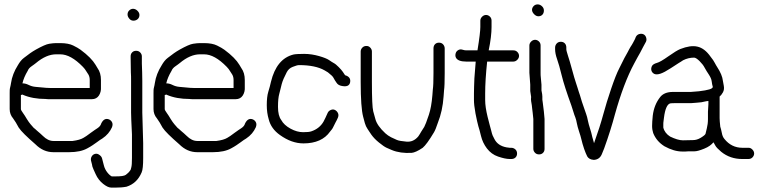

<svg xmlns="http://www.w3.org/2000/svg" viewBox="-20 -690 3473 873"><path d="M187 -240C193 -239 199 -239 206 -239H398C412 -239 423 -245 430 -256C437 -267 440 -280 439 -294V-326C439 -348 434 -366 423 -381L414 -396C402 -416 380 -439 346 -464C338 -470 327 -476 313 -483C299 -490 279 -494 254 -494H235C227 -494 217 -493 204 -491C191 -489 171 -480 144 -465C134 -459 125 -454 117 -448C109 -442 100 -435 89 -427C78 -419 69 -407 61 -393C45 -368 34 -340 30 -312C29 -306 28 -299 26 -292C24 -285 24 -277 24 -267V-194C24 -178 29 -164 40 -151C43 -147 47 -141 52 -133C57 -125 61 -117 65 -110C76 -93 102 -68 141 -34C165 -10 192 2 223 2H294C329 2 357 -4 378 -16C395 -25 409 -35 420 -43C431 -51 439 -57 445 -60C466 -74 480 -91 489 -111C492 -119 493 -126 490 -133C487 -140 482 -144 476 -147C461 -153 449 -147 440 -128C438 -120 432 -113 423 -107C414 -101 406 -96 401 -92C396 -88 389 -84 383 -79C377 -74 369 -69 359 -63C349 -57 333 -52 310 -49H223C206 -49 190 -57 175 -72C171 -76 166 -80 162 -84C158 -88 153 -91 148 -96C143 -101 138 -105 133 -109C129 -114 124 -119 119 -125C114 -131 108 -139 102 -149C96 -159 90 -169 84 -177C78 -185 75 -191 75 -194V-258L83 -260C84 -260 84 -260 84 -259C114 -246 149 -240 187 -240ZM82 -311C86 -329 94 -348 106 -368C109 -376 115 -383 124 -389C133 -395 139 -400 143 -403C175 -430 206 -443 235 -443H254C286 -443 320 -424 357 -386C364 -379 368 -373 371 -368C374 -363 378 -358 382 -351C386 -344 388 -336 388 -326V-290H206C195 -290 185 -291 175 -292C165 -293 154 -294 142 -295C130 -296 120 -299 110 -304C100 -309 91 -311 82 -311Z M567 -642C562 -637 560 -631 560 -624C560 -617 563 -611 568 -605C573 -599 579 -596 587 -596C595 -596 602 -599 607 -604C612 -609 614 -615 614 -622C614 -629 611 -635 605 -641C599 -647 592 -650 585 -650C578 -650 572 -647 567 -642ZM627 -178V-322C627 -348 626 -374 625 -401V-434C625 -441 622 -447 617 -452C612 -457 606 -459 599 -459C592 -459 586 -457 581 -452C576 -447 574 -441 574 -434V-427L575 -361C576 -349 576 -336 576 -322V-178C576 -168 577 -135 580 -79V28C580 50 579 64 577 71C576 76 575 79 574 82C567 93 559 100 552 105C545 110 530 112 506 112H488C482 109 475 103 468 94C461 85 455 74 452 61C449 48 446 38 444 30C442 22 436 17 430 13C424 9 418 8 411 10C404 12 399 17 396 23C393 29 392 36 395 45C398 54 399 62 400 67C401 72 407 84 415 102C423 120 435 135 449 146C463 157 475 163 486 163H506C523 163 539 162 555 159C587 149 610 127 624 94C629 83 631 61 631 28V-39Z M841 -240C847 -239 853 -239 860 -239H1052C1066 -239 1077 -245 1084 -256C1091 -267 1094 -280 1093 -294V-326C1093 -348 1088 -366 1077 -381L1068 -396C1056 -416 1034 -439 1000 -464C992 -470 981 -476 967 -483C953 -490 933 -494 908 -494H889C881 -494 871 -493 858 -491C845 -489 825 -480 798 -465C788 -459 779 -454 771 -448C763 -442 754 -435 743 -427C732 -419 723 -407 715 -393C699 -368 688 -340 684 -312C683 -306 682 -299 680 -292C678 -285 678 -277 678 -267V-194C678 -178 683 -164 694 -151C697 -147 701 -141 706 -133C711 -125 715 -117 719 -110C730 -93 756 -68 795 -34C819 -10 846 2 877 2H948C983 2 1011 -4 1032 -16C1049 -25 1063 -35 1074 -43C1085 -51 1093 -57 1099 -60C1120 -74 1134 -91 1143 -111C1146 -119 1147 -126 1144 -133C1141 -140 1136 -144 1130 -147C1115 -153 1103 -147 1094 -128C1092 -120 1086 -113 1077 -107C1068 -101 1060 -96 1055 -92C1050 -88 1043 -84 1037 -79C1031 -74 1023 -69 1013 -63C1003 -57 987 -52 964 -49H877C860 -49 844 -57 829 -72C825 -76 820 -80 816 -84C812 -88 807 -91 802 -96C797 -101 792 -105 787 -109C783 -114 778 -119 773 -125C768 -131 762 -139 756 -149C750 -159 744 -169 738 -177C732 -185 729 -191 729 -194V-258L737 -260C738 -260 738 -260 738 -259C768 -246 803 -240 841 -240ZM736 -311C740 -329 748 -348 760 -368C763 -376 769 -383 778 -389C787 -395 793 -400 797 -403C829 -430 860 -443 889 -443H908C940 -443 974 -424 1011 -386C1018 -379 1022 -373 1025 -368C1028 -363 1032 -358 1036 -351C1040 -344 1042 -336 1042 -326V-290H860C849 -290 839 -291 829 -292C819 -293 808 -294 796 -295C784 -296 774 -299 764 -304C754 -309 745 -311 736 -311Z M1456 -370 1471 -361C1485 -350 1494 -342 1497 -335C1500 -328 1505 -322 1510 -314C1515 -306 1523 -301 1535 -299C1556 -295 1569 -300 1572 -316C1575 -332 1567 -343 1549 -348C1546 -352 1543 -357 1539 -363C1535 -369 1529 -376 1520 -385C1511 -394 1504 -400 1498 -403C1492 -406 1485 -411 1476 -417C1467 -423 1452 -429 1431 -435C1410 -441 1387 -445 1363 -445C1339 -445 1323 -444 1314 -442C1263 -429 1229 -388 1212 -318C1209 -304 1205 -289 1200 -273C1195 -257 1193 -236 1193 -212C1193 -188 1196 -167 1202 -147C1209 -119 1226 -95 1253 -76C1288 -51 1323 -38 1360 -38C1415 -38 1456 -56 1481 -92C1487 -99 1492 -105 1495 -112C1498 -119 1501 -125 1505 -132C1509 -139 1513 -147 1516 -154C1519 -161 1520 -168 1517 -175C1514 -182 1509 -187 1503 -190C1497 -193 1491 -193 1484 -190C1477 -187 1473 -183 1470 -177C1463 -160 1456 -147 1451 -137C1439 -116 1420 -101 1396 -93C1388 -90 1376 -89 1358 -89C1340 -89 1321 -94 1301 -105C1281 -116 1267 -129 1259 -144C1249 -157 1244 -177 1244 -204C1244 -231 1246 -250 1250 -264C1254 -278 1257 -293 1261 -308C1265 -323 1273 -341 1284 -362C1290 -373 1298 -381 1311 -386C1324 -391 1333 -394 1340 -394C1389 -394 1428 -386 1456 -370Z M1646 -481C1639 -481 1633 -479 1628 -474C1623 -469 1620 -463 1620 -456V-317C1620 -239 1624 -187 1631 -160C1634 -150 1636 -140 1639 -130C1642 -120 1646 -111 1651 -104C1656 -97 1661 -88 1669 -77C1677 -66 1688 -54 1703 -42C1718 -30 1729 -22 1738 -18C1747 -14 1755 -11 1761 -8C1787 3 1818 7 1852 5C1863 4 1880 -3 1902 -18C1914 -28 1931 -51 1953 -88C1958 -96 1964 -111 1971 -132C1985 -167 1994 -207 1997 -252L1999 -279C2001 -293 2002 -319 2002 -357V-470C2002 -477 1999 -484 1994 -489C1989 -494 1983 -496 1976 -496C1969 -496 1963 -494 1958 -489C1953 -484 1951 -477 1951 -470V-357C1951 -321 1950 -296 1948 -283L1946 -257C1943 -221 1938 -192 1930 -168C1920 -138 1913 -120 1909 -113C1905 -106 1899 -98 1895 -91C1891 -84 1887 -77 1882 -70C1867 -52 1849 -44 1828 -46C1807 -48 1793 -50 1784 -54C1777 -57 1768 -61 1758 -66C1748 -71 1740 -77 1732 -84C1707 -107 1692 -129 1687 -148C1685 -156 1681 -168 1677 -184C1673 -200 1671 -244 1671 -317V-456C1671 -463 1668 -469 1663 -474C1658 -479 1653 -481 1646 -481Z M2215 -567V-596C2215 -603 2213 -609 2208 -614C2203 -619 2197 -622 2190 -622C2183 -622 2177 -619 2172 -614C2167 -609 2164 -603 2164 -596V-567C2164 -551 2160 -516 2151 -461H2100C2095 -461 2089 -462 2083 -464C2077 -466 2071 -466 2065 -463C2059 -460 2054 -455 2052 -448C2050 -441 2050 -434 2053 -428C2059 -416 2075 -410 2100 -410H2143L2137 -334C2136 -307 2135 -284 2135 -265V-235C2135 -221 2137 -201 2142 -174C2147 -147 2152 -128 2155 -116C2158 -107 2162 -93 2167 -72C2172 -51 2181 -32 2194 -15C2207 2 2224 15 2245 22C2266 29 2283 33 2298 33H2305C2312 33 2319 31 2324 26C2329 21 2331 15 2331 8C2331 1 2329 -5 2324 -10C2319 -15 2312 -18 2305 -18H2298C2295 -18 2290 -19 2283 -20C2256 -25 2238 -38 2228 -58L2220 -74C2218 -78 2216 -86 2213 -98C2210 -110 2204 -130 2197 -159C2190 -188 2186 -213 2186 -235V-265C2186 -305 2189 -353 2195 -410H2314C2321 -410 2327 -413 2332 -418C2337 -423 2340 -429 2340 -436C2340 -443 2337 -449 2332 -454C2327 -459 2321 -461 2314 -461H2202C2211 -504 2215 -540 2215 -567Z M2453 -182C2449 -218 2446 -236 2446 -237V-251C2446 -256 2445 -266 2442 -279V-305L2439 -338C2438 -345 2438 -352 2438 -359V-483C2438 -490 2436 -496 2431 -501C2426 -506 2420 -509 2413 -509C2406 -509 2400 -506 2395 -501C2390 -496 2387 -490 2387 -483V-359L2391 -305V-276L2395 -249C2394 -243 2394 -236 2395 -230L2398 -212L2400 -194C2401 -188 2401 -183 2402 -178L2405 -149V-13C2405 -6 2408 0 2413 5C2418 10 2424 12 2431 12C2438 12 2444 10 2449 5C2454 0 2456 -6 2456 -13V-149ZM2407 -663C2402 -658 2399 -652 2399 -645C2399 -638 2403 -631 2409 -625C2415 -619 2421 -616 2428 -616C2435 -616 2441 -618 2446 -623C2451 -628 2453 -635 2453 -642C2453 -649 2451 -655 2445 -661C2439 -667 2432 -670 2425 -670C2418 -670 2412 -668 2407 -663Z M2680 37C2697 36 2709 28 2716 12C2719 5 2723 -4 2727 -15C2748 -73 2764 -125 2776 -170C2802 -263 2831 -341 2864 -402L2878 -428C2883 -437 2887 -444 2891 -451C2895 -458 2899 -466 2904 -476C2909 -486 2914 -494 2917 -500C2920 -506 2920 -512 2918 -519C2916 -526 2912 -531 2906 -534C2900 -537 2893 -537 2886 -535C2879 -533 2874 -528 2871 -522L2867 -512C2864 -506 2861 -501 2858 -495C2855 -489 2851 -483 2847 -477C2843 -471 2839 -462 2834 -453L2819 -426C2814 -417 2807 -401 2796 -380C2785 -359 2773 -328 2759 -287C2745 -246 2733 -207 2723 -170C2713 -133 2699 -89 2681 -39L2676 -57C2674 -64 2672 -70 2671 -76C2670 -82 2667 -92 2663 -105C2659 -118 2655 -131 2653 -142C2651 -153 2648 -164 2645 -172C2642 -180 2639 -189 2636 -198L2626 -227C2623 -238 2620 -248 2617 -257C2614 -266 2610 -277 2606 -291C2602 -305 2596 -320 2591 -338C2586 -356 2581 -372 2577 -388C2573 -404 2568 -419 2563 -435C2558 -451 2555 -461 2555 -466V-474C2555 -481 2553 -488 2548 -493C2543 -498 2537 -500 2530 -500C2523 -500 2517 -498 2512 -493C2507 -488 2504 -481 2504 -474V-466C2504 -453 2507 -438 2513 -421C2519 -404 2526 -380 2534 -347C2542 -314 2557 -268 2578 -210L2587 -182C2590 -172 2593 -163 2596 -156C2599 -149 2601 -139 2603 -129C2605 -119 2608 -107 2613 -92C2618 -77 2621 -67 2622 -62C2631 -24 2641 3 2650 21C2655 30 2665 36 2680 37Z M3199 -182V-148C3199 -133 3197 -119 3194 -107C3191 -95 3189 -86 3188 -82C3187 -78 3180 -72 3167 -64C3154 -56 3142 -53 3131 -53L3085 -52C3069 -52 3050 -58 3027 -69C3011 -79 3000 -93 2996 -110V-124C2996 -129 2996 -134 2997 -139C2998 -144 2998 -149 2999 -155C3004 -195 3014 -217 3028 -220C3031 -221 3041 -221 3057 -221H3122L3148 -223C3165 -224 3177 -226 3183 -228C3189 -230 3196 -230 3201 -231V-216ZM3121 -272H3040C3013 -272 2994 -264 2982 -249C2963 -225 2952 -197 2948 -164C2946 -144 2945 -129 2945 -117C2945 -105 2947 -94 2950 -85C2960 -60 2977 -40 3001 -25C3030 -9 3057 -1 3083 -1C3093 -1 3103 -1 3111 -2H3138C3148 -2 3162 -6 3182 -14C3202 -22 3215 -32 3224 -43C3225 -41 3228 -37 3232 -29C3236 -21 3245 -12 3259 0C3286 22 3318 33 3355 33H3382C3390 33 3396 31 3401 26C3406 21 3409 15 3409 8C3409 1 3406 -5 3401 -10C3396 -15 3391 -18 3384 -18H3356C3322 -18 3295 -32 3274 -58C3268 -65 3264 -74 3262 -86C3260 -98 3257 -107 3255 -114C3253 -132 3252 -145 3252 -153V-251C3257 -255 3262 -261 3267 -270C3272 -279 3273 -289 3271 -300C3269 -311 3268 -318 3267 -322C3265 -341 3256 -362 3241 -385C3238 -390 3234 -396 3230 -404C3226 -412 3220 -421 3211 -432C3193 -458 3173 -473 3151 -478C3129 -483 3104 -479 3073 -467C3061 -462 3043 -451 3019 -434C2995 -417 2978 -407 2967 -404C2956 -401 2947 -396 2944 -389C2941 -382 2940 -376 2942 -369C2944 -362 2949 -357 2955 -354C2961 -351 2971 -351 2983 -355C2995 -359 3010 -367 3030 -380C3050 -393 3062 -401 3067 -404C3072 -407 3079 -411 3086 -416C3102 -424 3118 -428 3136 -428C3142 -428 3151 -422 3161 -412C3171 -402 3179 -392 3184 -382C3189 -372 3196 -362 3203 -351C3210 -340 3215 -330 3216 -320C3217 -310 3219 -302 3221 -295C3221 -286 3200 -280 3158 -275Z"/></svg>

Font: AppleStorm
Style: Rg
Weight: 400
Foundry: Cannot Into Space Fonts
Version: Version 1.01